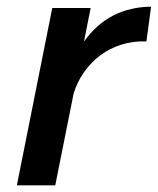

<svg xmlns="http://www.w3.org/2000/svg" viewBox="-20 -555 472 575"><path d="M251.5 -531 231.5 -430.5Q268.5 -482.5 319.2 -508.5Q370 -534.5 432.5 -535L418.5 -431Q379 -432.5 344 -421.5Q309 -410.5 280.8 -389.5Q252.5 -368.5 231.8 -339Q211 -309.5 200.5 -275L145.5 0H30.5L136.5 -531Z"/></svg>

Font: Argentum Sans
Style: Italic
Weight: 400
Italic angle: -11.3099°
Designer: Julieta Ulanovsky, Owen Earl, Rasmus Andersson, Cristiano Sobral
Foundry: The Argentum Sans Project Authors
Version: Version 3.131; ttfautohint (v1.8.4.7-5d5b-dirty)